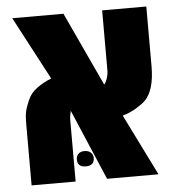

<svg xmlns="http://www.w3.org/2000/svg" viewBox="-48 -675 649 719"><g transform="rotate(-5 276.5 -315.0)"><path d="M42 0V-227.1Q42 -250.5 43.5 -264.2Q44.9 -277.8 48.8 -289.6Q52.7 -301.3 60.1 -318.8Q70.8 -344.7 95.2 -362.5Q119.6 -380.4 149.9 -392.6L24.4 -629.9H216.8L345.7 -352.5Q349.1 -355.5 352.1 -361.6Q355 -367.7 357.4 -374.5Q362.3 -390.6 362.3 -403.3V-629.9H528.3V-405.8Q528.3 -359.4 518.6 -327.4Q508.8 -295.4 491.2 -278.3Q481 -268.1 457.3 -253.4Q433.6 -238.8 404.8 -230.5L519 0H325.7L212.4 -265.6Q211.9 -262.2 210.9 -257.8Q210 -253.4 209 -248.5Q207.5 -239.3 207.5 -229V0ZM250.5 -53.2Q219.2 -53.2 219.2 -82Q219.2 -94.7 227.5 -103Q235.4 -110.8 250.5 -110.8Q265.1 -110.8 273.9 -102.8Q282.7 -94.7 282.7 -82Q282.7 -53.2 250.5 -53.2Z"/></g></svg>

Font: Open Sans Condensed ExtraBold
Style: Regular
Weight: 800
Width: 3
Designer: Monotype Design Team
Foundry: Monotype Imaging Inc.
Version: Version 3.000; ttfautohint (v1.8.4)